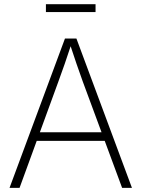

<svg xmlns="http://www.w3.org/2000/svg" viewBox="-20 -915 689 935"><path d="M26.4 0 296.4 -727.5H352.1L622.6 0H574.7L382.3 -520Q368.2 -559.6 352.3 -605.2Q336.4 -650.9 317.9 -708H330.1Q311.5 -650.9 295.4 -604.7Q279.3 -558.6 265.1 -520L75.2 0ZM142.6 -229V-271H506.8V-229ZM445.3 -894.5V-856.4H203.6V-894.5Z"/></svg>

Font: Inter 17pt ExtraLight
Style: Regular
Weight: 250
Version: Version 4.001;git-66647c0bb